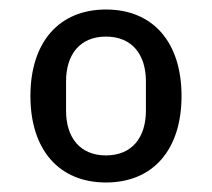

<svg xmlns="http://www.w3.org/2000/svg" viewBox="-20 -724 446 404"><path d="M119 -491V-553C119 -609 148 -647 203 -647C258 -647 287 -609 287 -553V-491C287 -435 258 -397 203 -397C148 -397 119 -435 119 -491ZM203 -340C302 -340 362 -409 362 -522C362 -635 302 -704 203 -704C104 -704 44 -635 44 -522C44 -409 104 -340 203 -340Z"/></svg>

Font: IBM Plex Thai Looped Text
Style: Regular
Weight: 450
Designer: Mike Abbink, Paul van der Laan, Pieter van Rosmalen, Ben Mitchell, Mark Frömberg
Foundry: Bold Monday
Version: Version 1.0